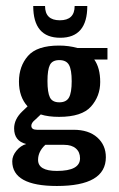

<svg xmlns="http://www.w3.org/2000/svg" viewBox="-20 -479 393 635"><path d="M268.7 -459.1H226.9Q226.9 -411.9 177.9 -411.9Q129 -411.9 129 -459.1H89.9Q89.9 -354.1 179.3 -354.1Q268.7 -354.1 268.7 -459.1ZM335.4 -282V-320.3H235.8Q207.3 -328.3 175.3 -328.3Q102.3 -328.3 72.5 -294Q42.7 -259.8 42.7 -209.1Q42.7 -158.4 71.2 -127.2L53.4 -110.3Q26.7 -84.5 26.7 -54.3Q26.7 -12.5 66.7 -2.7Q48 2.7 34.3 19.6Q20.5 36.5 20.5 54.3Q20.5 136.1 168.1 136.1Q330.1 136.1 330.1 40.9Q330.1 0.9 301.6 -24.5Q273.1 -49.8 223.3 -49.8H102.3Q83.6 -49.8 83.6 -63.2Q83.6 -73 97 -83.6L114.8 -100.5Q139.7 -92.5 175.3 -92.5Q250.9 -92.5 281.1 -126.8Q311.4 -161 311.4 -207.7Q311.4 -254.4 291.8 -282ZM137 -210.9Q137 -248.2 145 -264.2Q153 -280.2 176.2 -280.2Q199.3 -280.2 208.2 -264.2Q217.1 -248.2 217.1 -210.4Q217.1 -172.6 208.2 -156.6Q199.3 -140.6 176.2 -140.6Q153 -140.6 145 -157Q137 -173.5 137 -210.9ZM192.2 0Q217.1 0 230.9 12Q244.7 24 244.7 44.5Q244.7 86.3 168.1 86.3Q105.9 86.3 105.9 49.8Q105.9 22.2 129.9 0Z"/></svg>

Font: Gidugu
Style: Regular
Weight: 400
Designer: Purushoth Kumar Guthula
Foundry: Silicon Andhra, USA.
Version: Version 1.0.5; ttfautohint (v1.2.25-373a) -l 7 -r 28 -G 50 -